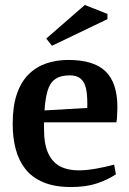

<svg xmlns="http://www.w3.org/2000/svg" viewBox="-20 -742 519 772"><path d="M265 10Q200 10 154.5 -9Q109 -28 82 -62.5Q55 -97 43 -143Q31 -189 31 -244Q31 -314 47.5 -363Q64 -412 94.5 -442.5Q125 -473 166 -487Q207 -501 255 -501Q357 -501 404.5 -455Q452 -409 452 -311Q452 -304 451.5 -293Q451 -282 450.5 -271Q450 -260 448 -250H157V-223Q157 -163 173.5 -126.5Q190 -90 221 -73.5Q252 -57 296 -57Q326 -57 364 -63.5Q402 -70 439 -80L446 -41Q411 -18 368 -4Q325 10 265 10ZM159 -298 331 -308V-330Q331 -363 325.5 -387.5Q320 -412 304.5 -425.5Q289 -439 260 -439Q223 -439 201.5 -423.5Q180 -408 171 -376Q162 -344 159 -298ZM189 -558 166 -587 321 -722 412 -686V-665Z"/></svg>

Font: Manuale SemiBold
Style: Regular
Weight: 600
Version: Version 1.002